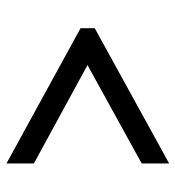

<svg xmlns="http://www.w3.org/2000/svg" viewBox="6 -662 556 609"><g transform="rotate(90 284.5 -358.0)"><path d="M70 -335V-380L499 -616V-529L187 -357L499 -187V-100Z"/></g></svg>

Font: Noto Serif Sinhala Black
Style: Regular
Weight: 900
Designer: Jelle Bosma - Monotype Design Team
Foundry: Monotype Imaging Inc.
Version: Version 2.007; ttfautohint (v1.8.4.7-5d5b)